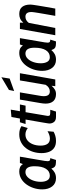

<svg xmlns="http://www.w3.org/2000/svg" viewBox="918 -1708 801 2676"><g transform="rotate(-90 1318.0 -370.5)"><path d="M171.5 10Q99 10 57.5 -43.2Q16 -96.5 16 -182Q16 -242.5 34.2 -299.8Q52.5 -357 85.8 -402.8Q119 -448.5 165 -475.2Q211 -502 267 -502Q299.5 -502 324.8 -491Q350 -480 368.5 -450.5L384 -493H472L413 -147Q409 -123.5 409 -105.5Q409 -84 418.8 -77Q428.5 -70 451.5 -70L426 10Q387.5 10 364.5 6.5Q341.5 3 328.5 -10.8Q315.5 -24.5 306 -55Q281.5 -25.5 249 -7.8Q216.5 10 171.5 10ZM207 -76Q268.5 -76 303.5 -131.2Q338.5 -186.5 338.5 -290.5Q338.5 -416 257 -416Q218.5 -416 187.8 -386.5Q157 -357 139.2 -307.8Q121.5 -258.5 121.5 -200.5Q121.5 -147.5 141.8 -111.8Q162 -76 207 -76Z M691.5 10Q630.5 10 593 -16.8Q555.5 -43.5 538.5 -89Q521.5 -134.5 521.5 -190.5Q521.5 -252 538.8 -308Q556 -364 589.8 -407.8Q623.5 -451.5 672.2 -476.8Q721 -502 783.5 -502Q822 -502 850.8 -493.5Q879.5 -485 897.5 -471L871 -383.5Q851.5 -398.5 828.8 -407.2Q806 -416 781.5 -416Q733.5 -416 698.5 -388Q663.5 -360 644.8 -312Q626 -264 626 -204.5Q626 -144.5 649.5 -109.8Q673 -75 724.5 -75Q771 -75 827 -108L819.5 -23.5Q795.5 -9.5 763.2 0.2Q731 10 691.5 10Z M1027 10Q977 10 955.5 -17.5Q934 -45 934 -81.5Q934 -84.5 934.8 -90.5Q935.5 -96.5 938 -113.5Q940.5 -130.5 946.5 -165.8Q952.5 -201 963 -261.2Q973.5 -321.5 989.5 -414H927L951.5 -493H1003.5Q1013 -547 1024.5 -611L1127.5 -620.5L1105.5 -493H1199.5L1183 -414H1092L1040 -107Q1039.5 -79 1053.2 -74.5Q1067 -70 1097.5 -70H1125.5L1100.5 10Z M1345 10Q1278.5 10 1245 -28.2Q1211.5 -66.5 1211.5 -134.5Q1211.5 -149.5 1213.5 -169Q1215.5 -188.5 1219 -208.5L1267.5 -493H1368L1322 -221Q1319.5 -207 1317.2 -191.5Q1315 -176 1315 -161Q1315 -76 1381 -76Q1437 -76 1473.5 -134L1534.5 -493H1635L1548 0H1454L1460.5 -51.5Q1436.5 -24 1408.5 -7Q1380.5 10 1345 10ZM1387 -573.5 1402 -646 1579 -751 1560.5 -636Z M1823.5 10Q1751 10 1709.5 -43.2Q1668 -96.5 1668 -182Q1668 -242.5 1686.2 -299.8Q1704.5 -357 1737.8 -402.8Q1771 -448.5 1817 -475.2Q1863 -502 1919 -502Q1951.5 -502 1976.8 -491Q2002 -480 2020.5 -450.5L2036 -493H2124L2065 -147Q2061 -123.5 2061 -105.5Q2061 -84 2070.8 -77Q2080.5 -70 2103.5 -70L2078 10Q2039.5 10 2016.5 6.5Q1993.5 3 1980.5 -10.8Q1967.5 -24.5 1958 -55Q1933.5 -25.5 1901 -7.8Q1868.5 10 1823.5 10ZM1859 -76Q1920.5 -76 1955.5 -131.2Q1990.5 -186.5 1990.5 -290.5Q1990.5 -416 1909 -416Q1870.5 -416 1839.8 -386.5Q1809 -357 1791.2 -307.8Q1773.5 -258.5 1773.5 -200.5Q1773.5 -147.5 1793.8 -111.8Q1814 -76 1859 -76Z M2164.5 0 2252 -493H2339.5L2340 -446Q2367.5 -477.5 2396.5 -489.8Q2425.5 -502 2460.5 -502Q2528 -502 2559.8 -461.2Q2591.5 -420.5 2591.5 -350Q2591.5 -342 2590.5 -331.2Q2589.5 -320.5 2586.8 -300Q2584 -279.5 2578.2 -243.2Q2572.5 -207 2562.2 -147.8Q2552 -88.5 2536 0H2434.5Q2450 -88 2460 -145.8Q2470 -203.5 2475.8 -238.5Q2481.5 -273.5 2484 -292Q2486.5 -310.5 2487.2 -319.2Q2488 -328 2488 -334Q2488 -416 2422 -416Q2371.5 -416 2336.5 -369L2265.5 0Z"/></g></svg>

Font: Cabin Condensed Medium
Style: Italic
Weight: 500
Width: 3
Italic angle: -10°
Designer: Pablo Impallari
Foundry: Pablo Impallari. http://www.impallari.com Igino Marini. http://www.ikern.com
Version: Version 3.001; ttfautohint (v1.8.3)